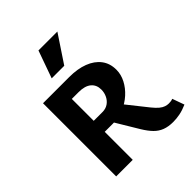

<svg xmlns="http://www.w3.org/2000/svg" viewBox="-251 -1063 1221 1221"><g transform="rotate(-45 359.5 -452.0)"><path d="M89 0V-658H325Q399 -658 454 -637Q509 -616 539.5 -576Q570 -536 570 -479Q570 -436 549 -395.5Q528 -355 492 -322.5Q456 -290 410 -271Q364 -252 314 -252H147V-351H317Q346 -351 367.5 -365.5Q389 -380 401 -404.5Q413 -429 413 -457Q413 -500 384 -524Q355 -548 299 -548H238V0ZM591 12Q548 12 516.5 0Q485 -12 460.5 -37Q436 -62 411 -103L301 -286L414 -331L554 -155Q575 -129 592 -115Q609 -101 624.5 -96Q640 -91 653 -91Q660 -91 670.5 -92Q681 -93 690 -97L719 -16Q682 0 651 6Q620 12 591 12ZM240 -731 306 -916H476L353 -731Z"/></g></svg>

Font: Ysabeau SC ExtraBold
Style: Regular
Weight: 800
Designer: Christian Thalmann (Catharsis Fonts)
Version: Version 2.001;gftools[0.9.30]; featfreeze: smcp